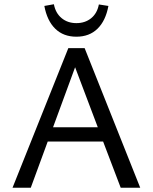

<svg xmlns="http://www.w3.org/2000/svg" viewBox="-20 -885 720 905"><path d="M189 -857 234 -865Q242 -823 270.5 -799.5Q299 -776 340 -776Q381 -776 409.5 -799Q438 -822 446 -864L491 -857Q478 -787 439.5 -749.5Q401 -712 340 -712Q279 -712 240.5 -749.5Q202 -787 189 -857ZM549 0 466 -218H205L125 0H39L302 -658H379L641 0ZM230 -285H441L334 -568Z"/></svg>

Font: EauTestText Medium
Style: Regular
Weight: 500
Designer: Christian Thalmann (Catharsis Fonts)
Version: Version 0.001;PS 000.001;hotconv 1.0.88;makeotf.lib2.5.64775